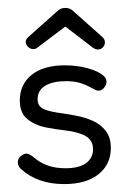

<svg xmlns="http://www.w3.org/2000/svg" viewBox="-20 -455 330 485"><path d="M142 10Q74 10 32 -29Q25 -36 25 -45Q25 -55 33 -61Q41 -67 46 -67Q54 -67 66 -57Q81 -44 100.5 -37Q120 -30 145 -30Q180 -30 197.5 -43Q215 -56 215 -78Q215 -101 196 -111.5Q177 -122 142 -126Q123 -128 96.5 -133Q70 -138 50 -153.5Q30 -169 30 -201Q30 -242 60 -266Q90 -290 144 -290Q175 -290 202 -282.5Q229 -275 241 -264Q249 -258 249 -248Q249 -241 243 -233.5Q237 -226 229 -226Q225 -226 221 -228Q217 -230 213 -232Q195 -242 180.5 -246Q166 -250 146 -250Q114 -250 94.5 -238.5Q75 -227 75 -204Q75 -188 88.5 -180.5Q102 -173 142 -168Q156 -166 176 -162Q196 -158 215 -149.5Q234 -141 247 -124.5Q260 -108 260 -81Q260 -40 229 -15Q198 10 142 10ZM64 -331Q57 -331 51 -336.5Q45 -342 45 -349Q45 -356 52 -362L125 -427Q133 -435 145 -435Q157 -435 165 -427L238 -362Q245 -356 245 -348Q245 -341 240 -335.5Q235 -330 227 -330Q221 -330 214 -335L145 -388L75 -335Q70 -331 64 -331Z"/></svg>

Font: Dongle Light
Style: Regular
Weight: 300
Designer: Yanghee Ryu
Foundry: Yanghee Ryu
Version: Version 2.000